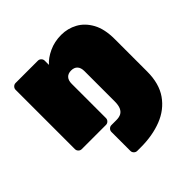

<svg xmlns="http://www.w3.org/2000/svg" viewBox="-197 -686 1067 1067"><g transform="rotate(-45 337.0 -152.5)"><path d="M283 225Q272 225 264 217Q256 209 256 198V49Q256 38 264 30Q272 22 283 22H322Q344 22 358.5 14.5Q373 7 381 -10.5Q389 -28 389 -59V-296Q389 -323 376 -337Q363 -351 339 -351Q315 -351 302 -337Q289 -323 289 -296V-27Q289 -16 281 -8Q273 0 262 0H72Q61 0 53 -8Q45 -16 45 -27V-493Q45 -504 53 -512Q61 -520 72 -520H247Q258 -520 266 -512Q274 -504 274 -493V-460Q299 -489 343 -509.5Q387 -530 440 -530Q491 -530 535 -506Q579 -482 606.5 -432Q634 -382 634 -303V-48Q634 47 591.5 107.5Q549 168 476 196.5Q403 225 312 225Z"/></g></svg>

Font: Rubik Black
Style: Regular
Weight: 900
Designer: Hubert and Fischer
Foundry: Hubert and Fischer
Version: Version 2.300;gftools[0.9.30]